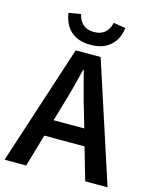

<svg xmlns="http://www.w3.org/2000/svg" viewBox="-126 -929 811 1012"><g transform="rotate(15 279.0 -423.0)"><path d="M-2 0 211 -654H347L560 0H438L338 -348Q322 -400 307.5 -455Q293 -510 279 -564H275Q262 -509 247.5 -454.5Q233 -400 217 -348L116 0ZM124 -177V-268H432V-177ZM278 -702Q230 -702 197.5 -719Q165 -736 146.5 -766Q128 -796 123 -835L189 -846Q195 -813 217.5 -792.5Q240 -772 278 -772Q316 -772 338.5 -792.5Q361 -813 367 -846L433 -835Q429 -796 410 -766Q391 -736 358.5 -719Q326 -702 278 -702Z"/></g></svg>

Font: Source Sans 3 SemiBold
Style: Regular
Weight: 600
Designer: Paul D. Hunt
Foundry: Adobe
Version: Version 3.046;hotconv 1.0.118;makeotfexe 2.5.65603